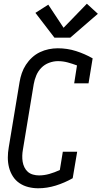

<svg xmlns="http://www.w3.org/2000/svg" viewBox="-20 -1002 545 1030"><path d="M185 8Q158 8 132 1.5Q106 -5 84.5 -19.5Q63 -34 49 -56Q35 -78 28.5 -103.5Q22 -129 22 -156.5Q22 -184 27 -212L85 -562Q89 -586 97 -609.5Q105 -633 119 -654.5Q133 -676 152 -693.5Q171 -711 194 -722Q217 -733 241.5 -738Q266 -743 290 -743Q341 -743 388 -728Q435 -713 477 -689L455 -555H378L393 -651Q369 -660 343.5 -667Q318 -674 291 -674Q267 -674 243 -665Q219 -656 201.5 -638Q184 -620 174.5 -597Q165 -574 161 -551L103 -200Q100 -184 99.5 -167Q99 -150 101.5 -134.5Q104 -119 111 -104.5Q118 -90 129.5 -80Q141 -70 157 -65.5Q173 -61 189 -61Q217 -61 245 -69Q273 -77 301 -90L317 -188H394L370 -46Q326 -21 279 -6.5Q232 8 185 8ZM272 -800 170 -933 239 -977 321 -853 446 -982 505 -928 357 -800Z"/></svg>

Font: Iosevka QP
Style: Italic
Weight: 400
Italic angle: -9°
Designer: Belleve Invis
Foundry: Belleve Invis
Version: Version 20.0.0; ttfautohint (v1.8.4)